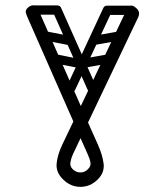

<svg xmlns="http://www.w3.org/2000/svg" viewBox="-20 -721 640 746"><path d="M88 -651Q83 -662 80.5 -671.5Q78 -681 87 -690Q97 -700 109.5 -700.5Q122 -701 126 -690L294 -309L469 -677Q477 -693 486 -698Q495 -703 510 -689Q527 -674 516 -652L322 -245L360 -160Q378 -120 382.5 -85.5Q387 -51 360 -24Q331 5 292.5 5Q254 5 225 -24Q197 -51 200 -85Q203 -119 222 -159L265 -249ZM263 -63Q276 -51 292.5 -51Q309 -51 321 -63Q334 -75 331.5 -89.5Q329 -104 321 -121L293 -184L263 -121Q256 -105 253.5 -90Q251 -75 263 -63ZM93 -683Q93 -700 110 -700H201Q218 -700 218 -683Q218 -664 202 -664H110Q103 -664 98 -669Q93 -674 93 -683ZM381 -682Q381 -699 398 -699H489Q506 -699 506 -682Q506 -663 490 -663H398Q391 -663 386 -668Q381 -673 381 -682ZM165 -500Q169 -515 185 -513L297 -490Q314 -488 310 -469Q307 -453 291 -456L178 -478Q172 -479 168 -485Q164 -491 165 -500ZM126 -589Q129 -605 145 -602L258 -580Q274 -577 271 -558Q267 -543 251 -545L138 -567Q132 -569 128 -574.5Q124 -580 126 -589ZM344 -362Q328 -355 321 -371L186 -674Q179 -690 195 -697Q211 -704 218 -689L353 -386Q360 -369 344 -362ZM256 -323Q240 -316 234 -332L98 -635Q92 -651 107 -657Q124 -665 130 -650L265 -347Q272 -330 256 -323ZM431 -498Q432 -489 428 -483.5Q424 -478 417 -477L304 -457Q288 -455 285 -470Q282 -489 298 -492L411 -512Q427 -514 431 -498ZM472 -587Q474 -578 469.5 -572.5Q465 -567 459 -566L346 -546Q330 -543 326 -559Q323 -578 340 -581L453 -601Q469 -603 472 -587ZM250 -364Q234 -372 241 -388L381 -689Q388 -704 405 -696Q420 -689 413 -673L272 -372Q265 -357 250 -364ZM337 -324Q321 -331 328 -348L469 -648Q475 -663 492 -655Q507 -648 500 -633L359 -332Q352 -316 337 -324Z"/></svg>

Font: Agu Display
Style: Regular
Weight: 400
Designer: Oluwaseun Badejo
Version: Version 1.103